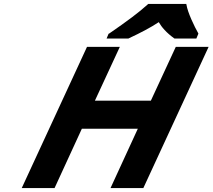

<svg xmlns="http://www.w3.org/2000/svg" viewBox="-20 -951 1075 971"><path d="M1035 -714H869L743 -442H460L586 -714H420L90 0H256L394 -300H677L539 0H705ZM922 -931H730L725 -927C686 -891 622 -843 533 -782L529 -780L519 -756H629L631 -757C693 -786 744 -813 783 -839C797 -814 822 -785 861 -757L863 -756H973L983 -780V-782C963 -817 929 -888 923 -927Z"/></svg>

Font: Passageway
Style: BdSuIt
Weight: 700
Foundry: Ascender Corporation
Version: Version 1.11